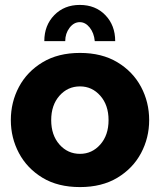

<svg xmlns="http://www.w3.org/2000/svg" viewBox="-20 -750 650 780"><path d="M305 10Q215 10 152.5 -28Q90 -66 57 -128Q24 -190 24 -262Q24 -335 57 -397Q90 -459 153 -497Q216 -535 305 -535Q394 -535 457 -497Q520 -459 553 -397Q586 -335 586 -262Q586 -190 553 -128Q520 -66 457 -28Q394 10 305 10ZM188 -262Q188 -201 221.5 -163Q255 -125 305 -125Q354 -125 387.5 -163Q421 -201 421 -262Q421 -323 387.5 -361Q354 -399 305 -399Q255 -399 221.5 -361Q188 -323 188 -262ZM304 -660Q280 -660 262.5 -637Q245 -614 245 -583H160Q160 -647 200.5 -688.5Q241 -730 304 -730Q368 -730 408 -688.5Q448 -647 448 -583H365Q362 -616 344.5 -638Q327 -660 304 -660Z"/></svg>

Font: Raleway ExtraBold
Style: Regular
Weight: 800
Designer: Matt McInerney, Pablo Impallari, Rodrigo Fuenzalida
Foundry: Matt McInerney, Pablo Impallari, Rodrigo Fuenzalida
Version: Version 4.026